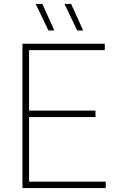

<svg xmlns="http://www.w3.org/2000/svg" viewBox="-20 -964 598 984"><path d="M129 -33H522V0H95V-740H517V-707H129V-397H469.5V-364H129ZM228 -808 163 -944H197L258.5 -808ZM375.5 -808 310.5 -944H344.5L406 -808Z"/></svg>

Font: Encode Sans Thin
Style: Regular
Weight: 250
Designer: Multiple Designers
Foundry: Impallari Type
Version: Version 2.000